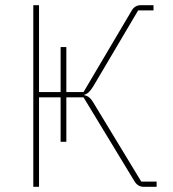

<svg xmlns="http://www.w3.org/2000/svg" viewBox="-20 -718 666 738"><path d="M108 0V-698H130V-364H213V-537H235V-364H301L486 -677Q498 -698 521 -698H570V-678H511L339 -387Q321 -357 304 -354V-352Q324 -349 338 -325L523 -20H582V0H532Q510 0 497 -21L301 -344H235V-173H213V-344H130V0Z"/></svg>

Font: IBM Plex Sans Thin
Style: Regular
Weight: 100
Designer: Mike Abbink, Paul van der Laan, Pieter van Rosmalen
Foundry: Bold Monday
Version: Version 3.0